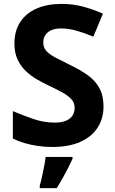

<svg xmlns="http://www.w3.org/2000/svg" viewBox="-20 -744 591 985"><path d="M511 -198Q511 -135 480 -88Q449 -41 390.5 -15.5Q332 10 248 10Q211 10 175.5 5Q140 0 107.5 -9.5Q75 -19 46 -33V-174Q97 -152 151.5 -133.5Q206 -115 260 -115Q297 -115 319.5 -125Q342 -135 352.5 -152Q363 -169 363 -191Q363 -218 344.5 -237Q326 -256 295 -272.5Q264 -289 224 -308Q199 -320 170 -336.5Q141 -353 114.5 -377.5Q88 -402 71 -437Q54 -472 54 -521Q54 -585 83.5 -630.5Q113 -676 167.5 -700Q222 -724 296 -724Q352 -724 402.5 -711Q453 -698 508 -674L459 -556Q410 -576 371 -587Q332 -598 291 -598Q263 -598 243 -589Q223 -580 212.5 -564Q202 -548 202 -526Q202 -501 217 -483.5Q232 -466 262 -450Q292 -434 337 -412Q392 -386 430.5 -358Q469 -330 490 -292Q511 -254 511 -198ZM352 71Q342 93 329.5 117.5Q317 142 302.5 168Q288 194 271 221H184V208Q190 188 195.5 162Q201 136 206.5 109Q212 82 214 61H352Z"/></svg>

Font: Noto Sans Thai
Style: Bold
Weight: 700
Designer: Monotype Design Team
Foundry: Monotype Imaging Inc.
Version: Version 2.001